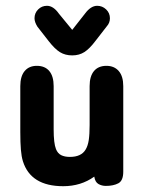

<svg xmlns="http://www.w3.org/2000/svg" viewBox="-20 -631 497 662"><path d="M305 -22Q308 -3 319.5 3.5Q331 10 345 10Q371 10 388 1Q405 -8 405 -39V-334Q405 -368 389.5 -386Q374 -404 347 -404Q319 -404 304 -386Q289 -368 289 -334V-200Q289 -168 286 -148Q283 -128 275 -115Q260 -90 221 -90Q203 -90 191 -96Q179 -102 173 -117Q165 -137 165 -185V-334Q165 -368 150 -386Q135 -404 107 -404Q80 -404 65 -386Q50 -368 50 -334V-176Q50 -139 52 -115Q54 -91 59 -75Q86 11 198 11Q259 11 305 -22ZM229 -528 183 -584Q164 -611 142 -611Q124 -611 111.5 -598.5Q99 -586 99 -568Q99 -555 109 -539L148 -489Q169 -462 187 -451Q205 -440 229 -440Q253 -440 271 -451.5Q289 -463 310 -491L348 -540Q359 -552 359 -568Q359 -586 346 -598.5Q333 -611 315 -611Q293 -611 273 -584Z"/></svg>

Font: Beiruti
Style: Bold
Weight: 700
Designer: Arlette Boutros
Foundry: Boutros
Version: Version 1.41